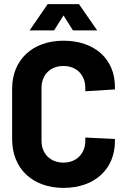

<svg xmlns="http://www.w3.org/2000/svg" viewBox="-20 -906 601 934"><path d="M289 8C440 8 539 -83 539 -219V-230L395 -237V-221C395 -159 352 -115 289 -115C224 -115 182 -159 182 -221V-478C182 -542 224 -585 289 -585C352 -585 395 -542 395 -478V-462L539 -471V-484C539 -619 440 -708 289 -708C138 -708 39 -615 39 -474V-229C39 -86 138 8 289 8ZM124 -758H243L289 -831L335 -758H453L364 -886H212Z"/></svg>

Font: Vanilla Cream Black
Style: Regular
Weight: 900
Designer: Jeremy Tribby, Jinavaṁso
Foundry: Tribby Type
Version: Version 1.422;Glyphs 3.1.2 (3151)